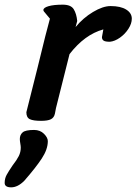

<svg xmlns="http://www.w3.org/2000/svg" viewBox="-104 -501 585 823"><path d="M72 17Q39 17 24 10Q9 3 9 -20L57 -211Q97 -376 110 -421L85 -451Q82 -454 82 -458Q82 -468 104 -474.5Q126 -481 165 -481Q200 -481 212 -461.5Q224 -442 227 -411L220 -385Q252 -424 294.5 -449.5Q337 -475 370 -475Q413 -475 437 -460Q461 -445 461 -421Q461 -400 446.5 -377.5Q432 -355 410 -339.5Q388 -324 367 -322Q347 -322 340 -327Q333 -332 333 -342L339 -375Q259 -353 194 -269L136 -38Q135 -32 131.5 -14.5Q128 3 114.5 10Q101 17 72 17ZM-84 283Q-84 264 -75.5 248.5Q-67 233 -50 208Q-32 185 -23.5 168Q-15 151 -15 132Q-15 125 -17 114Q-19 103 -19 95Q-19 77 -7 66.5Q5 56 42 56Q68 56 84.5 72.5Q101 89 101 104Q101 139 75 178.5Q49 218 0 274Q-28 302 -56 302Q-84 302 -84 283Z"/></svg>

Font: Sriracha
Style: Regular
Weight: 400
Designer: Suppakit Chalermlarp
Version: Version 1.002g